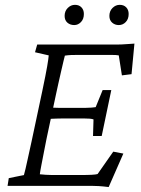

<svg xmlns="http://www.w3.org/2000/svg" viewBox="-20 -754 572 779"><path d="M420.9 4.9Q397.5 2 380.9 1Q364.3 0 350.6 0H10.7L15.6 -31.2L77.1 -43.9Q80.1 -53.7 83.5 -68.8Q86.9 -84 92.8 -110.4Q98.6 -136.7 108.4 -181.6L151.4 -383.8Q166 -453.1 171.4 -484.9Q176.8 -516.6 177.7 -529.3L122.1 -542L130.9 -573.2H452.1Q462.9 -573.2 473.6 -573.7Q484.4 -574.2 497.6 -575.2Q510.7 -576.2 525.4 -577.1L513.7 -453.1L474.6 -448.2L461.9 -529.3Q458 -530.3 448.7 -530.8Q439.5 -531.2 428.7 -531.2H300.8Q282.2 -531.2 269.5 -530.8Q256.8 -530.3 243.2 -528.3Q242.2 -526.4 238.3 -508.8Q234.4 -491.2 228.5 -466.8Q222.7 -442.4 217.3 -417.5Q211.9 -392.6 208 -375L168.9 -191.4Q165 -172.9 159.2 -142.1Q153.3 -111.3 147.9 -84Q142.6 -56.6 141.6 -46.9Q152.3 -45.9 165 -44.9Q177.7 -43.9 191.4 -43.9H306.6Q335.9 -43.9 353 -44.9Q370.1 -45.9 376 -47.9L439.5 -138.7L480.5 -130.9ZM357.4 -202.1 359.4 -269.5Q354.5 -271.5 344.7 -272.5Q335 -273.4 320.3 -273.4H236.3Q225.6 -273.4 210 -272.9Q194.3 -272.5 174.8 -271.5L185.5 -317.4Q204.1 -316.4 218.8 -316.4Q233.4 -316.4 244.1 -316.4H327.1Q341.8 -316.4 351.6 -317.4Q361.3 -318.4 368.2 -319.3L396.5 -388.7H431.6L392.6 -202.1ZM281.2 -652.3Q264.6 -652.3 253.4 -662.1Q242.2 -671.9 242.2 -689.5Q242.2 -709 254.9 -721.7Q267.6 -734.4 284.2 -734.4Q300.8 -734.4 310.5 -724.1Q320.3 -713.9 320.3 -697.3Q320.3 -676.8 308.6 -664.6Q296.9 -652.3 281.2 -652.3ZM461.9 -652.3Q446.3 -652.3 435.1 -662.1Q423.8 -671.9 423.8 -689.5Q423.8 -709 436.5 -721.7Q449.2 -734.4 465.8 -734.4Q482.4 -734.4 492.2 -724.1Q502 -713.9 502 -697.3Q502 -676.8 490.2 -664.6Q478.5 -652.3 461.9 -652.3Z"/></svg>

Font: Crimson Pro ExtraLight
Style: Italic
Weight: 250
Italic angle: -12°
Designer: Jacques Le Bailly
Foundry: Baron von Fonthausen
Version: Version 1.003